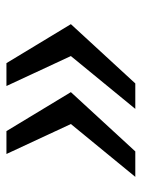

<svg xmlns="http://www.w3.org/2000/svg" viewBox="58 -624 440 596"><g transform="rotate(90 278.0 -326.0)"><path d="M387 -126 266 -326 450 -526H529L365 -326L458 -126ZM176 -126 55 -326 239 -526H318L154 -326L247 -126Z"/></g></svg>

Font: Archivo VF Beta
Style: Italic
Weight: 400
Italic angle: -10°
Designer: Hector Gatti
Foundry: Omnibus-Type
Version: Version 1.002